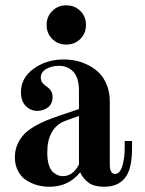

<svg xmlns="http://www.w3.org/2000/svg" viewBox="-20 -692 548 724"><path d="M277.8 -254.9 225.1 -235.8Q192.4 -223.6 175.3 -193.1Q158.2 -162.6 158.2 -117.2Q158.2 -89.8 164.1 -70.8Q169.9 -51.8 179.7 -43.2Q189.5 -34.7 198.2 -31.2Q207 -27.8 216.8 -27.8Q255.4 -27.8 277.8 -71.8ZM478 -160.2V-134.8Q478 -61 456.1 -27.8Q430.2 12.2 373 12.2Q335.9 12.2 315.2 -2.2Q294.4 -16.6 282.2 -42Q237.8 12.2 167 12.2Q142.6 12.2 120.4 6.1Q98.1 0 78.9 -12.5Q59.6 -24.9 47.9 -47.4Q36.1 -69.8 36.1 -99.1Q36.1 -126 46.4 -148.7Q56.6 -171.4 71.8 -186.8Q86.9 -202.1 111.1 -216.1Q135.3 -230 155.5 -238Q175.8 -246.1 204.1 -255.9L277.8 -280.8V-349.1Q277.8 -398.9 256.6 -421.4Q235.4 -443.8 202.1 -443.8Q174.8 -443.8 154.3 -431.9Q133.8 -419.9 133.8 -399.9Q133.8 -389.6 138.4 -382.3Q143.1 -375 149.7 -370.4Q156.2 -365.7 162.6 -360.6Q168.9 -355.5 173.6 -346.9Q178.2 -338.4 178.2 -326.2Q178.2 -300.3 160.9 -287.1Q143.6 -273.9 121.1 -273.9Q95.7 -273.9 77.4 -292Q59.1 -310.1 59.1 -344.2Q59.1 -398.9 107.4 -433.3Q155.8 -467.8 220.2 -467.8Q243.7 -467.8 266.6 -462.9Q289.6 -458 313 -446.3Q336.4 -434.6 354 -417Q371.6 -399.4 382.8 -371.6Q394 -343.8 394 -309.1V-71.8Q394 -36.1 414.1 -36.1Q432.1 -36.1 441.2 -65.9Q450.2 -95.7 450.2 -134.8V-160.2ZM304.2 -598.1Q304.2 -566.4 283 -545.2Q261.7 -523.9 230 -523.9Q198.2 -523.9 177 -545.2Q155.8 -566.4 155.8 -598.1Q155.8 -629.4 177 -650.6Q198.2 -671.9 230 -671.9Q261.7 -671.9 283 -650.6Q304.2 -629.4 304.2 -598.1Z"/></svg>

Font: Flanker Steampunk
Style: Bold
Weight: 700
Designer: Alexey Kryukov, Leonardo Di Lena
Foundry: Alexey Kryukov, Leonardo Di Lena
Version: 1.210